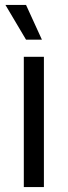

<svg xmlns="http://www.w3.org/2000/svg" viewBox="-20 -754 273 774"><path d="M76 0V-525H157V0ZM85 -594 2 -734H85L149 -594Z"/></svg>

Font: Mona Sans
Style: Regular
Weight: 400
Designer: Deni Anggara
Foundry: GitHub
Version: Version 2.000;Glyphs 3.2.3 (3260)